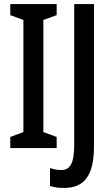

<svg xmlns="http://www.w3.org/2000/svg" viewBox="-20 -734 557 952"><path d="M261 0V-55L195 -79V-635L261 -659V-714H31V-659L96 -635V-79L31 -55V0ZM296 198C392 198 446 145 446 -9V-714H348V-17C348 80 326 109 283 109C262 109 244 105 228 99V188C248 195 271 198 296 198Z"/></svg>

Font: Noto Sans Malayalam ExtraCondensed Medium
Style: Regular
Weight: 500
Width: 2
Designer: Jelle Bosma - Monotype Design Team
Foundry: Monotype Imaging Inc.
Version: Version 2.104